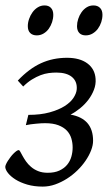

<svg xmlns="http://www.w3.org/2000/svg" viewBox="-21 -671 400 711"><path d="M323.7 -149.9Q323.7 -133.3 316.4 -114.3Q309.1 -95.2 296.1 -76.2Q283.2 -57.1 265.4 -39.8Q247.6 -22.5 226.8 -9.3Q206.1 3.9 183.3 12Q160.6 20 137.2 20Q105.5 20 79.8 12.5Q54.2 4.9 36.4 -6.3Q18.6 -17.6 8.8 -30Q-1 -42.5 -1.5 -52.7Q-1.5 -56.6 1.2 -62.7Q3.9 -68.8 8.3 -75.7Q12.7 -82.5 18.1 -89.6Q23.4 -96.7 29.1 -102.3Q34.7 -107.9 39.8 -111.6Q44.9 -115.2 48.3 -115.2Q50.8 -115.2 54.2 -109.1Q57.6 -103 62.7 -93.5Q67.9 -84 75.4 -73.2Q83 -62.5 94 -53Q105 -43.5 120.1 -37.4Q135.3 -31.2 155.8 -31.2Q181.2 -31.2 198.7 -39.3Q216.3 -47.4 227.3 -60.5Q238.3 -73.7 243.2 -90.6Q248 -107.4 248 -125Q248 -142.1 243.2 -158.4Q238.3 -174.8 226.6 -187.3Q214.8 -199.7 195.1 -207.3Q175.3 -214.8 146 -214.8Q140.1 -214.8 131.3 -214.4Q122.6 -213.9 112.5 -212.9Q102.5 -211.9 92.8 -210.7Q83 -209.5 74.7 -207.5L84 -245.6Q129.4 -245.6 162.8 -254.9Q196.3 -264.2 218.3 -278.1Q240.2 -292 251.2 -308.8Q262.2 -325.7 263.2 -340.8Q265.1 -369.6 245.4 -386Q225.6 -402.3 187.5 -402.3Q174.3 -402.3 159.4 -400.4Q144.5 -398.4 129.2 -392.6Q113.8 -386.7 97.4 -376.7Q81.1 -366.7 64.9 -350.6L44.9 -372.6Q86.4 -416.5 130.6 -436.8Q174.8 -457 227.1 -457Q274.4 -457 302.5 -436.3Q330.6 -415.5 333 -378.9Q334.5 -358.4 326.9 -338.6Q319.3 -318.8 306.2 -301.5Q293 -284.2 275.6 -270Q258.3 -255.9 240.2 -246.6Q323.7 -231.9 323.7 -149.9ZM176.3 -616.2Q176.3 -602.5 171.9 -589.1Q167.5 -575.7 159.7 -564.7Q151.9 -553.7 140.4 -546.9Q128.9 -540 115.2 -540Q99.6 -540 90.8 -548.8Q82 -557.6 82 -574.2Q82 -587.4 86.7 -600.8Q91.3 -614.3 99.4 -625.5Q107.4 -636.7 118.9 -643.8Q130.4 -650.9 144 -650.9Q159.2 -650.9 167.7 -641.8Q176.3 -632.8 176.3 -616.2ZM358.4 -616.2Q358.4 -602.5 354 -589.1Q349.6 -575.7 341.6 -564.7Q333.5 -553.7 322 -546.9Q310.5 -540 296.4 -540Q281.2 -540 272.7 -548.8Q264.2 -557.6 264.2 -574.2Q264.2 -587.4 268.6 -600.8Q272.9 -614.3 280.8 -625.5Q288.6 -636.7 299.8 -643.8Q311 -650.9 325.2 -650.9Q340.3 -650.9 349.4 -641.8Q358.4 -632.8 358.4 -616.2Z"/></svg>

Font: Gentium Plus CyrE
Style: Italic
Weight: 400
Italic angle: -8°
Designer: J. Victor Gaultney, Annie Olsen, Iska Routamaa, Becca Hirsbrunner
Foundry: SIL International
Version: Version 5.000